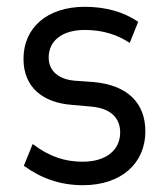

<svg xmlns="http://www.w3.org/2000/svg" viewBox="-20 -532 487 564"><path d="M224 12C337 12 407 -53 407 -146C407 -230 354 -282 255 -291L199 -295C153 -299 123 -323 123 -363C123 -414 165 -444 229 -444C284 -444 326 -429 361 -406L386 -468C343 -497 291 -512 229 -512C119 -512 49 -451 49 -359C49 -274 108 -230 191 -224L247 -219C307 -214 333 -184 333 -143C333 -93 294 -57 223 -57C172 -57 126 -71 76 -109L50 -45C100 -9 155 12 224 12Z"/></svg>

Font: Finlandica
Style: Regular
Weight: 400
Designer: Niklas Ekholm, Juho Hiilivirta, Jaakko Suomalainen
Foundry: Helsinki Type Studio
Version: Version 2.000;Glyphs 3.2 (3202)